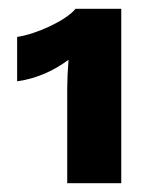

<svg xmlns="http://www.w3.org/2000/svg" viewBox="-20 -750 338 437"><path d="M152 -730C130 -703 62 -672 19 -666V-565C64 -571 104 -590 136 -614C134 -589 133 -566 133 -549V-333H256V-730Z"/></svg>

Font: Work Sans
Style: Bold
Weight: 700
Designer: Wei Huang
Foundry: Wei Huang
Version: Version 2.012